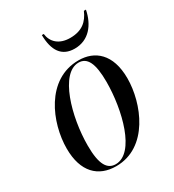

<svg xmlns="http://www.w3.org/2000/svg" viewBox="-183 -852 874 965"><g transform="rotate(-30 254.0 -369.0)"><path d="M321 -606C403 -606 451 -668 467 -748H455C433 -697 398 -664 328 -664C264 -664 228 -699 222 -748H211C212 -659 245 -606 321 -606ZM206 10C392 10 475 -201 475 -345C475 -487 400 -546 307 -546C118 -546 34 -339 34 -191C34 -55 103 10 206 10ZM209 0C161 0 133 -40 133 -151C133 -319 195 -536 301 -536C351 -536 375 -490 375 -382C375 -220 320 0 209 0Z"/></g></svg>

Font: Noto Serif Display Condensed Medium
Style: Italic
Weight: 500
Width: 3
Italic angle: -12°
Designer: Monotype Design Team
Foundry: Monotype Imaging Inc.
Version: Version 2.009